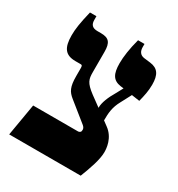

<svg xmlns="http://www.w3.org/2000/svg" viewBox="-157 -749 787 851"><g transform="rotate(30 236.0 -323.5)"><path d="M421 -142C421 -161 418 -214 372 -247L349 -264C349 -301 351 -332 372 -370L400 -423L441 -417C449 -449 455 -475 455 -508C455 -558 439 -583 398 -588L365 -592C344 -595 335 -610 335 -631V-647H302C288 -595 282 -551 282 -518C282 -464 296 -438 337 -432L353 -430L333 -393C315 -363 299 -326 300 -300L248 -338C203 -372 199 -388 199 -425V-528C199 -575 185 -592 144 -592H126C100 -592 89 -604 89 -628V-647H56C41 -585 36 -551 36 -519C36 -455 56 -428 108 -428H135C142 -428 144 -425 144 -412V-373C144 -317 155 -298 181 -277L278 -199C286 -192 288 -186 288 -180C288 -175 287 -170 284 -168C282 -166 278 -164 273 -164H44L16 0H382C402 -51 421 -105 421 -142Z"/></g></svg>

Font: Noto Serif Hebrew Condensed Extra
Style: Regular
Weight: 800
Width: 3
Designer: Monotype Design Team
Foundry: Monotype Imaging Inc.
Version: Version 1.901